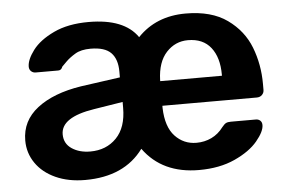

<svg xmlns="http://www.w3.org/2000/svg" viewBox="-43 -590 991 660"><g transform="rotate(-5 452.0 -260.0)"><path d="M226 10Q168 10 124 -10Q80 -30 56 -65Q32 -100 32 -143Q32 -211 87.5 -254Q143 -297 239 -312L375 -331V-351Q375 -394 353.5 -416Q332 -438 283 -438Q250 -438 230 -426Q210 -414 197.5 -401.5Q185 -389 181 -385Q177 -373 166 -373H88Q79 -373 72.5 -379Q66 -385 66 -395Q66 -419 90 -451Q114 -483 163.5 -506.5Q213 -530 284 -530Q407 -530 453 -463Q517 -530 619 -530Q708 -530 762.5 -491Q817 -452 840 -392.5Q863 -333 863 -266V-245Q863 -235 856 -228Q849 -221 838 -221H512V-213Q514 -148 544 -116Q574 -84 618 -84Q646 -84 670 -95.5Q694 -107 711 -130Q719 -140 725 -143Q731 -146 742 -146H828Q837 -146 843 -140.5Q849 -135 849 -125Q849 -103 822 -70.5Q795 -38 742.5 -14Q690 10 619 10Q492 10 427 -80Q361 10 226 10ZM725 -306V-310Q725 -369 698 -403.5Q671 -438 619 -438Q575 -438 544.5 -405Q514 -372 512 -310V-306ZM252 -86Q307 -86 342 -122Q377 -158 377 -226V-246L277 -230Q162 -212 162 -153Q162 -121 188 -103.5Q214 -86 252 -86Z"/></g></svg>

Font: Rubik AZ
Style: Regular
Weight: 500
Designer: Hubert and Fischer
Foundry: Hubert & Fischer
Version: Version 2.000